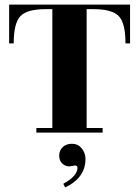

<svg xmlns="http://www.w3.org/2000/svg" viewBox="-20 -580 609 840"><path d="M308 144 284 148Q266 148 252.5 135.5Q239 123 239 101Q239 79 254 64Q269 49 295 49Q321 49 337.5 69Q354 89 354 115Q354 198 265 240L257 224Q319 190 319 154Q319 144 308 144ZM529 -390Q529 -479 499.5 -509.5Q470 -540 389 -540H359V-20H429V0H139V-20H209V-540H179Q99 -540 69.5 -509.5Q40 -479 40 -390H20V-560H549V-390Z"/></svg>

Font: Rozha One
Style: Regular
Weight: 400
Designer: Tim Donaldson, Indian Type Foundry
Foundry: Indian Type Foundry
Version: Version 1.300;PS 1.0;hotconv 1.0.78;makeotf.lib2.5.61930; tt